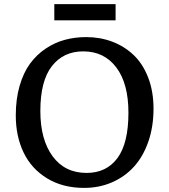

<svg xmlns="http://www.w3.org/2000/svg" viewBox="-20 -893 817 927"><path d="M242.2 -794.9V-873H538.1V-794.9ZM386.2 14.2Q282.7 14.2 207.3 -32Q131.8 -78.1 94 -156.5Q56.2 -234.9 56.2 -335.9Q56.2 -414.6 74.7 -478.5Q93.3 -542.5 125 -585.7Q156.7 -628.9 200.4 -658.2Q244.1 -687.5 293 -700.7Q341.8 -713.9 396 -713.9Q463.4 -713.9 521.7 -691.9Q580.1 -669.9 624.8 -627.7Q669.4 -585.4 695.3 -518.8Q721.2 -452.1 721.2 -368.2Q721.2 -280.8 696 -208.7Q670.9 -136.7 626.5 -87.9Q582 -39.1 520.3 -12.5Q458.5 14.2 386.2 14.2ZM397.9 -58.1Q494.1 -58.1 547.1 -129.9Q600.1 -201.7 600.1 -349.1Q600.1 -489.7 541.5 -567.4Q482.9 -645 381.8 -645Q286.1 -645 230.5 -573.7Q174.8 -502.4 174.8 -356.9Q174.8 -219.2 233.9 -138.7Q293 -58.1 397.9 -58.1Z"/></svg>

Font: Literata Book Medium
Style: Regular
Weight: 500
Designer: Latin by Veronika Burian and Jose Scaglione. Greek by Irene Vlachou. Cyrillic by Vera Evstafieva
Foundry: TypeTogether
Version: Version 2.003;PS 002.003;hotconv 1.0.88;makeotf.lib2.5.64775